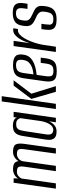

<svg xmlns="http://www.w3.org/2000/svg" viewBox="762 -1436 684 2249"><g transform="rotate(-90 1104.5 -312.0)"><path d="M18.8 0 87.8 -495H139.6L138.3 -441.4Q152.3 -469.5 183 -485.8Q213.7 -502 243.6 -502Q292.9 -502 315.4 -486.4Q338 -470.7 340.9 -436.9Q357.7 -465.3 386.3 -483.6Q415 -502 450.7 -502Q518.8 -502 536 -470.8Q553.1 -439.6 543.4 -371L491.4 0H429.4L481.1 -373.5Q486.7 -408.2 481.6 -426.1Q476.5 -444 462.5 -450.2Q448.5 -456.4 424.7 -456.4Q395 -456.4 370.8 -437Q346.6 -417.6 340 -388.6L285.7 0H223.7L276.9 -377.1Q281.7 -411 275.9 -428.2Q270.2 -445.4 255.4 -450.9Q240.7 -456.4 218.3 -456.4Q187.9 -456.4 168 -440.2Q148 -424 137.2 -402.1L80.8 0Z M686.3 8Q672.1 8 653.1 4.9Q634.1 1.8 618.2 -10.1Q602.2 -22 594.3 -48.1Q586.4 -74.2 593.7 -121L635.5 -386Q643.9 -440.7 663.4 -465.5Q682.9 -490.3 708.2 -496.9Q733.5 -503.6 758.6 -503.6Q791.5 -503.6 817.8 -492.1Q844.2 -480.5 851.2 -456.2L856.2 -495H918.6L848.6 0H796L807.5 -79.8Q799.5 -61.3 784.8 -41Q770.1 -20.7 746.3 -6.3Q722.4 8 686.3 8ZM706.5 -30.4Q728.9 -30.4 745.7 -42.8Q762.5 -55.2 774.3 -74.2Q786.1 -93.2 793.8 -114.2Q801.5 -135.2 805.7 -152.7Q809.9 -170.2 810.9 -179.3L844.6 -417.1Q842.6 -422.4 837 -433.7Q831.5 -445 817.4 -455.1Q803.4 -465.3 773.8 -465.3Q743 -465.3 727.1 -453.4Q711.2 -441.6 704.8 -420.8Q698.4 -399.9 693.6 -371.8L653.9 -110.9Q650.1 -83.5 654.6 -67Q659.1 -50.4 668.6 -42.9Q678.2 -35.4 688.6 -32.9Q699.1 -30.4 706.5 -30.4Z M951.1 0 1040.5 -634.3H1101.8L1012.4 0ZM1153.1 0 1069.9 -287.4 1225.9 -495H1288L1130.7 -287.3L1219.6 0Z M1393.6 10.2Q1346.3 10.2 1317.7 -1.8Q1289.1 -13.7 1279.3 -44.6Q1269.5 -75.5 1277.4 -133.1L1312.4 -381.5Q1322.7 -452 1360.3 -477Q1398 -502 1463 -502Q1542.5 -502 1571.6 -472Q1600.7 -442 1586.2 -367.9Q1577.3 -323.9 1548.5 -296.8Q1519.8 -269.7 1482.3 -254.8Q1444.9 -239.8 1409.1 -233.5Q1373.4 -227.1 1351.2 -225L1336.5 -119.1Q1329.2 -68.5 1341.3 -48.5Q1353.3 -28.6 1397.5 -28.6Q1441.8 -28.6 1459.6 -47.8Q1477.3 -67.1 1484.2 -117.7L1492.3 -177.6H1553.7L1546.7 -125.6Q1539.5 -71.2 1522.8 -41.9Q1506.1 -12.6 1475.2 -1.2Q1444.2 10.2 1393.6 10.2ZM1357.1 -262.3Q1376.8 -264.4 1402.5 -269.5Q1428.2 -274.5 1453.4 -286Q1478.5 -297.5 1497.5 -317.5Q1516.5 -337.6 1523 -369Q1533.6 -413.8 1523.2 -440.2Q1512.8 -466.7 1465.7 -466.7Q1422 -466.7 1400.9 -447.2Q1379.8 -427.6 1372.6 -375.8Z M1619.8 0 1688.8 -495H1750.2L1722.6 -304.6Q1728.2 -324.9 1740.6 -357.4Q1752.9 -389.9 1772.5 -422.6Q1792.1 -455.3 1818.6 -477.7Q1845.2 -500 1878.2 -500Q1882.2 -500 1888.2 -500Q1894.2 -500 1897.2 -499L1888.9 -443.7Q1886.9 -444.7 1882.4 -444.9Q1877.9 -445 1872.9 -444.7Q1847.5 -444.1 1824 -423.3Q1800.6 -402.5 1780.4 -368.6Q1760.2 -334.7 1744.2 -294.1Q1728.2 -253.6 1717.2 -212.4Q1706.2 -171.2 1701.2 -136.6L1681.2 0Z M2000.2 8.3Q1952.5 8.3 1926.2 -3.1Q1900 -14.5 1889.4 -34Q1878.8 -53.5 1878.7 -78.9Q1878.6 -104.3 1882.5 -131.9L1887.5 -169.5H1949.8L1943.4 -122.5Q1939.9 -97.4 1939.6 -76.2Q1939.2 -54.9 1952.9 -42.2Q1966.6 -29.5 2004.2 -29.5Q2038.3 -29.5 2055.1 -41.9Q2071.9 -54.3 2078.7 -73Q2085.4 -91.6 2087.9 -107.8L2091.7 -136Q2095.7 -161 2088.9 -178.9Q2082 -196.7 2064.5 -210.1Q2047 -223.5 2016.9 -235.7Q1986.6 -248.9 1963.6 -264.2Q1940.6 -279.5 1930.1 -303Q1919.6 -326.5 1923.9 -362.8L1927.9 -392.9Q1932.8 -428.1 1949.2 -453.2Q1965.7 -478.3 1997.3 -491.6Q2028.9 -505 2077.3 -505Q2125.4 -505 2152.3 -491.9Q2179.2 -478.8 2188.3 -450Q2197.5 -421.1 2190.5 -374.4L2184.3 -332.4H2124.5L2131 -381.2Q2137.3 -430.3 2123.1 -448.7Q2109 -467.2 2073 -467.2Q2031 -467.2 2013.3 -447.2Q1995.7 -427.2 1991.5 -398.4L1987.7 -370.7Q1983.9 -342 1993.6 -323.9Q2003.2 -305.8 2024.7 -293.4Q2046.1 -281 2075.9 -267.6Q2103.2 -256.1 2123.5 -242.2Q2143.9 -228.3 2153.5 -204.9Q2163 -181.5 2158 -140.8L2155.2 -118.3Q2151 -85 2136.9 -56.3Q2122.8 -27.5 2090.8 -9.6Q2058.8 8.3 2000.2 8.3Z"/></g></svg>

Font: Alumni Sans Thin
Style: Italic
Weight: 100
Italic angle: -8°
Designer: Robert E. Leuschke
Foundry: Robert E. Leuschke
Version: Version 1.016